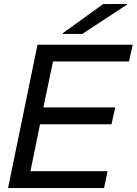

<svg xmlns="http://www.w3.org/2000/svg" viewBox="-20 -958 696 978"><path d="M656 -730 637 -645H250L201 -411H567L548 -325H184L135 -86H528L510 0H21L171 -730ZM300 -785V-789L505 -937L627 -938L626 -934L399 -785Z"/></svg>

Font: Nacelle
Style: Italic
Weight: 400
Italic angle: -12°
Designer: Sora Sagano
Foundry: Sora Sagano
Version: Version 1.000;FEAKit 1.0